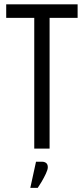

<svg xmlns="http://www.w3.org/2000/svg" viewBox="-20 -692 390 894"><path d="M139.5 -671.7H210.9V0H139.5ZM8.9 -671.7H341.4V-608.8H8.9ZM147.7 61H175.5Q187.4 61 195 67.1Q202.6 73.3 202.6 86.7Q202.6 97.6 193.7 116.5Q184.8 135.5 173.9 154Q163.1 172.4 155.7 182.8H121.1Z"/></svg>

Font: Khand Variable Light
Style: Regular
Weight: 300
Designer: Satya Rajpurohit
Foundry: Indian Type Foundry
Version: Version 3.000